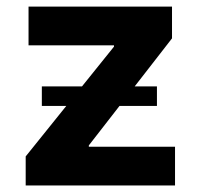

<svg xmlns="http://www.w3.org/2000/svg" viewBox="-20 -566 613 586"><path d="M58.4 0V-88.6L327.9 -423.7V-427.7H67.1V-545.9H505V-448.9L251.1 -122.2V-118.2H514.2V0ZM107.7 -242.6V-302.3H459V-242.6Z"/></svg>

Font: Adwaita Sans
Style: Regular
Weight: 400
Designer: Rasmus Andersson
Foundry: rsms
Version: Version 4.001;git-9221beed3